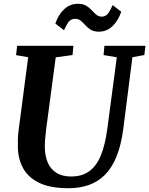

<svg xmlns="http://www.w3.org/2000/svg" viewBox="-20 -985 789 1015"><path d="M680 -682.5 632 -306Q621 -220 596.8 -159.5Q572.5 -99 535.8 -61.8Q499 -24.5 450.2 -7.2Q401.5 10 341.5 10Q245.5 10 187 -18.5Q128.5 -47 101.8 -96.5Q75 -146 74.5 -208.5Q74 -227.5 74.5 -248Q75 -268.5 77.5 -290L129 -682.5L65 -693.5L70.5 -743H368L363.5 -694L274.5 -682L224 -302Q220.5 -273.5 218.5 -248.8Q216.5 -224 217 -205.5Q217.5 -161 232.2 -126.2Q247 -91.5 277.5 -71.8Q308 -52 356.5 -52Q414 -52 452.5 -80.2Q491 -108.5 513.8 -165Q536.5 -221.5 547.5 -306L597.5 -682L527.5 -694L532 -743H749L743 -694ZM502.5 -817.5Q476 -817.5 459.5 -828Q443 -838.5 431 -851.8Q419 -865 407 -875.2Q395 -885.5 377.5 -885.5Q354 -885.5 341.5 -867.8Q329 -850 318.5 -825L272.5 -860.5Q289 -908.5 319.8 -936.8Q350.5 -965 391.5 -965Q418.5 -965 435.2 -955Q452 -945 464.2 -931.5Q476.5 -918 488.5 -907.8Q500.5 -897.5 517 -897Q539.5 -897 552.2 -915Q565 -933 575.5 -958L621 -923Q604.5 -874.5 574 -846Q543.5 -817.5 502.5 -817.5Z"/></svg>

Font: Merriweather Light 18pt
Style: Bold Italic
Weight: 700
Italic angle: -7.8°
Version: Version 2.101